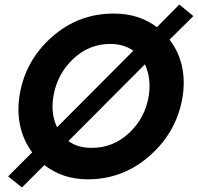

<svg xmlns="http://www.w3.org/2000/svg" viewBox="-20 -774 874 848"><path d="M66 -350Q90 -505 208.5 -610Q327 -715 484 -714Q594 -714 673 -654L772 -754L834 -703L729 -599Q808 -494 787 -350Q763 -195 644 -88.5Q525 18 368 18Q257 18 176 -45L77 54L16 5L122 -101Q45 -207 66 -350ZM216 -350Q203 -271 232 -212L569 -550Q528 -579 470 -580Q375 -581 304 -514.5Q233 -448 216 -350ZM637 -350Q649 -428 620 -490L282 -151Q323 -121 383 -121Q479 -120 550 -186.5Q621 -253 637 -350Z"/></svg>

Font: Jost* 600 Semi
Style: Italic
Weight: 600
Italic angle: -10°
Version: Version 3.500